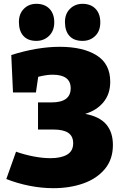

<svg xmlns="http://www.w3.org/2000/svg" viewBox="-20 -970 634 1005"><path d="M571 -211Q571 -136 529 -85.5Q487 -35 416.5 -10Q346 15 259 15Q198 15 134.5 2.5Q71 -10 13 -33L64 -176Q109 -160 156.5 -151Q204 -142 244 -142Q299 -142 331 -160.5Q363 -179 363 -220Q363 -257 337.5 -274.5Q312 -292 259 -292H179V-434H250Q350 -434 350 -508Q350 -579 255 -579Q224 -579 180 -568L168 -486H48L39 -682Q176 -725 293 -725Q414 -725 485.5 -680.5Q557 -636 557 -542Q557 -478 521.5 -435Q486 -392 426 -374Q501 -360 536 -319Q571 -278 571 -211ZM79 -855Q79 -898 105 -924Q131 -950 170 -950Q214 -950 239 -924Q264 -898 264 -853Q264 -809 237 -782.5Q210 -756 170 -756Q126 -756 102.5 -782Q79 -808 79 -855ZM320 -855Q320 -898 346.5 -924Q373 -950 412 -950Q455 -950 480 -924Q505 -898 505 -853Q505 -808 478.5 -782Q452 -756 412 -756Q367 -756 343.5 -782Q320 -808 320 -855Z"/></svg>

Font: Bitter Pro Black
Style: Regular
Weight: 900
Designer: Sol Matas, and Bitter project Authors
Foundry: Sol Matas
Version: Version 1.010